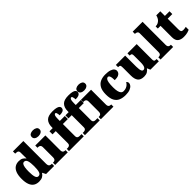

<svg xmlns="http://www.w3.org/2000/svg" viewBox="333 -2234 3702 3702"><g transform="rotate(-45 2184.0 -383.5)"><path d="M243 10Q178 10 132.5 -19Q87 -48 63 -109.5Q39 -171 39 -267Q39 -364 63 -426Q87 -488 132 -518.5Q177 -549 240 -549Q295 -549 327.5 -530Q360 -511 381 -482H386Q385 -505 384.5 -536Q384 -567 384 -596V-641Q384 -667 373 -679.5Q362 -692 344 -695.5Q326 -699 304 -699H296V-760H579V-143Q579 -112 587 -94Q595 -76 611 -68.5Q627 -61 651 -61H659V0H439L404 -69H398Q376 -32 339 -11Q302 10 243 10ZM305 -73Q351 -73 367.5 -121.5Q384 -170 384 -270Q384 -365 367.5 -416.5Q351 -468 306 -468Q280 -468 264.5 -445Q249 -422 242 -377.5Q235 -333 235 -269Q235 -171 251 -122Q267 -73 305 -73Z M687 0V-61H699Q718 -61 732 -68Q746 -75 754 -91Q762 -107 762 -135V-409Q762 -434 753.5 -448Q745 -462 731 -468.5Q717 -475 699 -475H680V-536H956V-131Q956 -105 964 -89.5Q972 -74 986.5 -67.5Q1001 -61 1019 -61H1030V0ZM854 -619Q809 -619 778.5 -639.5Q748 -660 748 -698Q748 -739 778.5 -758Q809 -777 854 -777Q897 -777 929 -758Q961 -739 961 -698Q961 -660 929 -639.5Q897 -619 854 -619Z M1064 0V-61H1093Q1102 -61 1117 -65Q1132 -69 1144 -82Q1156 -95 1156 -121V-453H1068V-536H1156V-563Q1156 -659 1206 -713.5Q1256 -768 1379 -768Q1453 -768 1491 -756Q1529 -744 1542 -727Q1555 -710 1555 -693Q1555 -673 1545 -655Q1535 -637 1507 -626Q1479 -615 1425 -615Q1425 -629 1422.5 -649.5Q1420 -670 1413 -686.5Q1406 -703 1392 -703Q1373 -703 1361.5 -679.5Q1350 -656 1350 -588V-536H1486V-453H1350V-121Q1350 -95 1361 -82Q1372 -69 1387 -65Q1402 -61 1413 -61H1467V0Z M1499 0V-61H1528Q1537 -61 1552 -65Q1567 -69 1579 -82Q1591 -95 1591 -121V-453H1503V-536H1591V-563Q1591 -659 1641 -713.5Q1691 -768 1814 -768Q1888 -768 1926 -756Q1964 -744 1977 -727Q1990 -710 1990 -693Q1990 -673 1980 -655Q1970 -637 1942 -626Q1914 -615 1860 -615Q1860 -629 1857.5 -649.5Q1855 -670 1848 -686.5Q1841 -703 1827 -703Q1808 -703 1796.5 -679.5Q1785 -656 1785 -588V-536H1921V-453H1785V-121Q1785 -95 1796 -82Q1807 -69 1822 -65Q1837 -61 1848 -61H1902V0Z M1933 0V-61H1945Q1964 -61 1978 -68Q1992 -75 2000 -91Q2008 -107 2008 -135V-409Q2008 -434 1999.5 -448Q1991 -462 1977 -468.5Q1963 -475 1945 -475H1926V-536H2202V-131Q2202 -105 2210 -89.5Q2218 -74 2232.5 -67.5Q2247 -61 2265 -61H2276V0ZM2100 -619Q2055 -619 2024.5 -639.5Q1994 -660 1994 -698Q1994 -739 2024.5 -758Q2055 -777 2100 -777Q2143 -777 2175 -758Q2207 -739 2207 -698Q2207 -660 2175 -639.5Q2143 -619 2100 -619Z M2601 10Q2522 10 2463 -15Q2404 -40 2371 -100.5Q2338 -161 2338 -267Q2338 -376 2373 -437.5Q2408 -499 2467 -525Q2526 -551 2599 -551Q2681 -551 2728 -535Q2775 -519 2795 -494.5Q2815 -470 2815 -444Q2815 -424 2804 -400Q2793 -376 2759 -359.5Q2725 -343 2656 -343Q2656 -380 2651.5 -411.5Q2647 -443 2636 -462.5Q2625 -482 2606 -482Q2584 -482 2568 -463Q2552 -444 2543 -397.5Q2534 -351 2534 -268Q2534 -203 2544 -159.5Q2554 -116 2575 -94Q2596 -72 2629 -72Q2667 -72 2697.5 -84Q2728 -96 2750 -116.5Q2772 -137 2783 -161Q2799 -153 2805.5 -138.5Q2812 -124 2812 -110Q2812 -84 2790.5 -56Q2769 -28 2723 -9Q2677 10 2601 10Z M3107 10Q3015 10 2976 -39.5Q2937 -89 2937 -189V-402Q2937 -431 2934 -446.5Q2931 -462 2919.5 -468.5Q2908 -475 2882 -475H2878V-536H3132V-234Q3132 -192 3137 -159.5Q3142 -127 3153.5 -108.5Q3165 -90 3186 -90Q3210 -90 3224.5 -107.5Q3239 -125 3245.5 -157.5Q3252 -190 3252 -235V-417Q3252 -444 3245.5 -456.5Q3239 -469 3227 -472Q3215 -475 3198 -475H3194V-536H3446V-121Q3446 -93 3452.5 -80Q3459 -67 3472 -64Q3485 -61 3502 -61H3514V0H3285L3257 -64H3252Q3230 -30 3195 -10Q3160 10 3107 10Z M3561 0V-61H3572Q3591 -61 3605 -67.5Q3619 -74 3627 -89.5Q3635 -105 3635 -131V-643Q3635 -668 3622.5 -679.5Q3610 -691 3595 -695Q3580 -699 3572 -699H3561V-760H3830V-131Q3830 -105 3838 -89.5Q3846 -74 3860.5 -67.5Q3875 -61 3893 -61H3904V0Z M4188 10Q4111 10 4065.5 -26Q4020 -62 4020 -150V-460H3946V-519Q3989 -519 4017 -535.5Q4045 -552 4059 -568Q4073 -582 4085.5 -606Q4098 -630 4105 -661H4215V-536H4341V-460H4215V-170Q4215 -130 4226.5 -111Q4238 -92 4274 -92Q4294 -92 4314 -95Q4334 -98 4350 -102V-22Q4332 -13 4291 -1.5Q4250 10 4188 10Z"/></g></svg>

Font: Noto Serif Hebrew Black
Style: Regular
Weight: 900
Version: Version 2.003